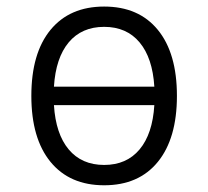

<svg xmlns="http://www.w3.org/2000/svg" viewBox="-20 -547 626 577"><path d="M293 9.8Q189.5 9.8 131.8 -60.5Q74.2 -130.9 74.2 -258.8Q74.2 -387.2 131.8 -457.3Q189.5 -527.3 293 -527.3Q397 -527.3 454.3 -457.3Q511.7 -387.2 511.7 -258.8Q511.7 -130.9 454.3 -60.5Q397 9.8 293 9.8ZM293 -466.3Q225.6 -466.3 186.5 -419.7Q147.5 -373 142.1 -286.6H443.8Q438.5 -373 399.4 -419.7Q360.4 -466.3 293 -466.3ZM293 -51.3Q360.4 -51.3 399.4 -97.9Q438.5 -144.5 443.8 -231H142.1Q147.5 -144.5 186.5 -97.9Q225.6 -51.3 293 -51.3Z"/></svg>

Font: Caskaydia Cove Light
Style: Regular
Weight: 300
Monospace: yes
Designer: Aaron Bell
Foundry: Saja Typeworks
Version: Version 4.300; ttfautohint (v1.8.3)